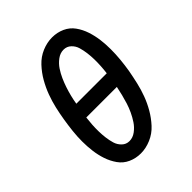

<svg xmlns="http://www.w3.org/2000/svg" viewBox="-209 -865 995 995"><g transform="rotate(-45 288.0 -367.5)"><path d="M243 8Q280 8 317.5 -8Q355 -24 382.5 -54Q410 -84 430 -118.5Q450 -153 463.5 -189.5Q477 -226 485.5 -263Q494 -300 501 -338Q507 -374 510.5 -411Q514 -448 514 -484.5Q514 -521 509.5 -556Q505 -591 494 -624.5Q483 -658 463 -686Q443 -714 411 -728.5Q379 -743 342 -743Q305 -743 268 -727.5Q231 -712 203 -682Q175 -652 155 -617Q135 -582 121.5 -545.5Q108 -509 99.5 -472Q91 -435 85 -398Q79 -361 75 -324.5Q71 -288 71 -251.5Q71 -215 75.5 -179.5Q80 -144 91 -111Q102 -78 122 -49.5Q142 -21 174 -6.5Q206 8 243 8ZM188 -411Q192 -436 198 -460Q204 -484 212 -508Q220 -532 230.5 -555.5Q241 -579 255.5 -601Q270 -623 292 -639.5Q314 -656 339 -656Q363 -656 380 -640Q397 -624 403.5 -601.5Q410 -579 413 -555.5Q416 -532 416.5 -508Q417 -484 415.5 -459.5Q414 -435 411 -411ZM246 -79Q222 -79 205 -95.5Q188 -112 181.5 -134Q175 -156 172 -179.5Q169 -203 168.5 -227Q168 -251 169.5 -275.5Q171 -300 174 -324H398Q393 -299 387 -275Q381 -251 373.5 -227Q366 -203 355 -179.5Q344 -156 329.5 -134Q315 -112 293 -95.5Q271 -79 246 -79Z"/></g></svg>

Font: Iosevka Sparkle Medium
Style: Italic
Weight: 500
Italic angle: -9°
Designer: Belleve Invis
Foundry: Belleve Invis
Version: Version 4.5.0; ttfautohint (v1.8.3)